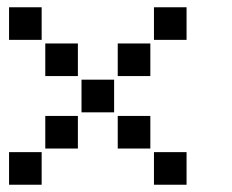

<svg xmlns="http://www.w3.org/2000/svg" viewBox="-20 -515 640 530"><path d="M6 -495Q5 -495 5 -495Q5 -495 5 -494V-406Q5 -405 5 -405Q5 -405 6 -405H94Q95 -405 95 -405Q95 -405 95 -406V-494Q95 -495 95 -495Q95 -495 94 -495ZM406 -495Q405 -495 405 -495Q405 -495 405 -494V-406Q405 -405 405 -405Q405 -405 406 -405H494Q495 -405 495 -405Q495 -405 495 -406V-494Q495 -495 495 -495Q495 -495 494 -495ZM106 -395Q105 -395 105 -395Q105 -395 105 -394V-306Q105 -305 105 -305Q105 -305 106 -305H194Q195 -305 195 -305Q195 -305 195 -306V-394Q195 -395 195 -395Q195 -395 194 -395ZM306 -395Q305 -395 305 -395Q305 -395 305 -394V-306Q305 -305 305 -305Q305 -305 306 -305H394Q395 -305 395 -305Q395 -305 395 -306V-394Q395 -395 395 -395Q395 -395 394 -395ZM206 -295Q205 -295 205 -295Q205 -295 205 -294V-206Q205 -205 205 -205Q205 -205 206 -205H294Q295 -205 295 -205Q295 -205 295 -206V-294Q295 -295 295 -295Q295 -295 294 -295ZM106 -195Q105 -195 105 -195Q105 -195 105 -194V-106Q105 -105 105 -105Q105 -105 106 -105H194Q195 -105 195 -105Q195 -105 195 -106V-194Q195 -195 195 -195Q195 -195 194 -195ZM306 -195Q305 -195 305 -195Q305 -195 305 -194V-106Q305 -105 305 -105Q305 -105 306 -105H394Q395 -105 395 -105Q395 -105 395 -106V-194Q395 -195 395 -195Q395 -195 394 -195ZM6 -95Q5 -95 5 -95Q5 -95 5 -94V-6Q5 -5 5 -5Q5 -5 6 -5H94Q95 -5 95 -5Q95 -5 95 -6V-94Q95 -95 95 -95Q95 -95 94 -95ZM406 -95Q405 -95 405 -95Q405 -95 405 -94V-6Q405 -5 405 -5Q405 -5 406 -5H494Q495 -5 495 -5Q495 -5 495 -6V-94Q495 -95 495 -95Q495 -95 494 -95Z"/></svg>

Font: Doto Black
Style: Regular
Weight: 900
Version: Version 1.000